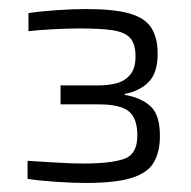

<svg xmlns="http://www.w3.org/2000/svg" viewBox="-20 -821 423 425"><path d="M169 -416Q141 -416 104.5 -418.5Q68 -421 41 -425V-465Q73 -463 107.5 -461Q142 -459 164 -459Q224 -459 254 -469Q284 -479 284 -521Q284 -560 264.5 -575Q245 -590 199 -590H114V-632H199Q221 -632 239 -637Q257 -642 268.5 -656Q280 -670 280 -696Q280 -724 268 -737Q256 -750 229.5 -754Q203 -758 158 -758Q133 -758 101.5 -756.5Q70 -755 43 -752V-792Q69 -796 105 -798.5Q141 -801 170 -801Q231 -801 265.5 -791.5Q300 -782 314.5 -760Q329 -738 329 -702Q329 -661 310 -640.5Q291 -620 256 -613V-611Q292 -605 313 -586Q334 -567 334 -520Q334 -486 321 -462.5Q308 -439 272.5 -427.5Q237 -416 169 -416Z"/></svg>

Font: Saira SemiExpanded Light
Style: Regular
Weight: 300
Width: 6
Designer: Hector Gatti with collaboration of the Omnibus-Type team
Foundry: Omnibus-Type
Version: Version 1.101